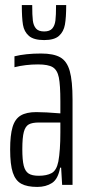

<svg xmlns="http://www.w3.org/2000/svg" viewBox="-20 -729 347 757"><path d="M20 -140Q20 -196 29.5 -228Q39 -260 61.5 -273.5Q84 -287 123 -287Q158 -287 218 -282V-329Q218 -394 212 -423.5Q206 -453 188 -464Q170 -475 130 -475Q81 -475 37 -464V-507Q81 -518 142 -518Q191 -518 217.5 -503Q244 -488 255 -449Q266 -410 266 -336V0H225L221 -68H217Q209 -23 185 -7.5Q161 8 127 8Q87 8 64 -4.5Q41 -17 30.5 -48.5Q20 -80 20 -140ZM210 -92Q218 -135 218 -207V-246H134Q107 -246 93.5 -238.5Q80 -231 74 -209Q68 -187 68 -141Q68 -98 73.5 -76Q79 -54 92.5 -45Q106 -36 133 -36Q164 -36 183.5 -46.5Q203 -57 210 -92ZM66 -709H107Q107 -668 109.5 -648Q112 -628 122 -616.5Q132 -605 154 -605Q176 -605 186 -616.5Q196 -628 198.5 -648Q201 -668 201 -709H241Q241 -660 236 -632Q231 -604 212.5 -587.5Q194 -571 154 -571Q113 -571 94 -587.5Q75 -604 70.5 -631.5Q66 -659 66 -709Z"/></svg>

Font: Saira Ultra Condensed Light
Style: Regular
Weight: 300
Width: 1
Designer: Hector Gatti with collaboration of the Omnibus-Type team
Foundry: Omnibus-Type
Version: Version 1.001; ttfautohint (v1.8)